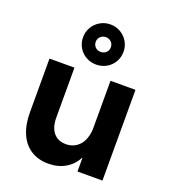

<svg xmlns="http://www.w3.org/2000/svg" viewBox="-143 -884 884 1002"><g transform="rotate(20 298.5 -383.0)"><path d="M537.1 0H398.4V-74.2H395.5Q374.5 -33.2 334 -9.8Q293.5 13.7 240.2 13.7Q183.6 13.7 142.8 -12.7Q102.1 -39.1 80.8 -88.4Q59.6 -137.7 59.6 -205.1V-503.9H198.2V-228.5Q197.8 -173.8 222.4 -143.6Q247.1 -113.3 292 -113.3Q335 -113.3 364 -142.6Q393.1 -171.9 398.4 -230.5V-503.9H537.1ZM340.3 -668.9Q340.3 -686 328.4 -697.8Q316.4 -709.5 298.3 -710Q280.3 -709.5 268.3 -697.8Q256.3 -686 256.3 -668.9Q256.3 -651.4 268.1 -639.6Q279.8 -627.9 297.4 -627.9Q316.4 -627.9 328.4 -639.4Q340.3 -650.9 340.3 -668.9ZM186 -668.9Q186 -699.2 200.9 -724.6Q215.8 -750 241.5 -765.1Q267.1 -780.3 298.3 -780.3Q329.6 -780.3 355.2 -765.1Q380.9 -750 395.8 -724.6Q410.6 -699.2 410.6 -668.9Q410.6 -637.7 395.8 -612.3Q380.9 -586.9 355.2 -572.3Q329.6 -557.6 298.3 -557.6Q267.1 -557.6 241.5 -572.3Q215.8 -586.9 200.9 -612.3Q186 -637.7 186 -668.9Z"/></g></svg>

Font: Wanted Sans
Style: Bold
Weight: 700
Designer: Original Design by Kil Hyung-jin and Kang Hanbin, Wanted Lab, Inc; Hangeul from Source Han Sans by Jang Soo-young and Ka
Foundry: Wanted Lab, Inc.
Version: Version 1.000